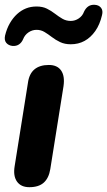

<svg xmlns="http://www.w3.org/2000/svg" viewBox="-29 -769 446 798"><path d="M93 9Q58 9 41.5 -14.5Q25 -38 32 -79L87 -424Q92 -462 114 -480.5Q136 -499 174 -499Q209 -499 225 -476Q241 -453 235 -411L180 -66Q174 -29 153 -10Q132 9 93 9ZM23 -578Q6 -580 -3 -591Q-12 -602 -8 -621Q-1 -650 12 -672.5Q25 -695 42 -710.5Q59 -726 79 -734Q99 -742 123 -742Q148 -742 166 -733Q184 -724 199.5 -712Q215 -700 230.5 -691Q246 -682 265 -682Q283 -682 298.5 -692.5Q314 -703 320 -720Q327 -735 338 -742.5Q349 -750 365 -749Q382 -748 391 -736.5Q400 -725 395 -706Q386 -667 367 -640Q348 -613 322.5 -599Q297 -585 265 -585Q240 -585 221 -594Q202 -603 186.5 -615Q171 -627 156 -636Q141 -645 123 -645Q105 -645 89.5 -634.5Q74 -624 67 -606Q61 -592 50 -584.5Q39 -577 23 -578Z"/></svg>

Font: Nunito ExtraLight ExtraBold
Style: Italic
Weight: 800
Italic angle: -9°
Version: Version 3.602